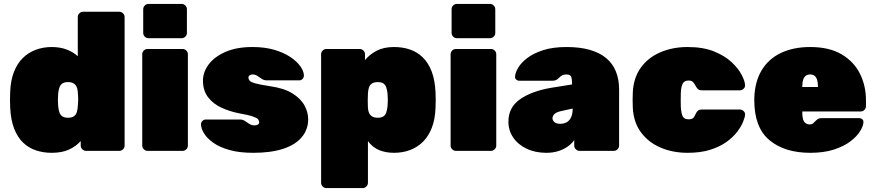

<svg xmlns="http://www.w3.org/2000/svg" viewBox="-20 -770 4465 980"><path d="M244 10Q201 10 163.5 -2.5Q126 -15 97.5 -42.5Q69 -70 52 -114Q35 -158 32 -221Q31 -244 31 -261Q31 -278 32 -300Q34 -359 51 -402.5Q68 -446 96.5 -474Q125 -502 163 -516Q201 -530 244 -530Q286 -530 319.5 -517.5Q353 -505 377 -483V-683Q377 -694 385 -702Q393 -710 404 -710H589Q600 -710 608 -702Q616 -694 616 -683V-27Q616 -16 608 -8Q600 0 589 0H419Q408 0 400 -8Q392 -16 392 -27V-50Q368 -23 332 -6.5Q296 10 244 10ZM327 -169Q346 -169 356.5 -176Q367 -183 371.5 -196Q376 -209 377 -227Q379 -250 379 -264.5Q379 -279 377 -301Q376 -317 370.5 -328Q365 -339 354.5 -345Q344 -351 327 -351Q309 -351 298.5 -344Q288 -337 283.5 -324Q279 -311 277 -293Q274 -260 277 -227Q279 -209 283.5 -196Q288 -183 298.5 -176Q309 -169 327 -169Z M733 0Q722 0 714 -8Q706 -16 706 -27V-493Q706 -504 714 -512Q722 -520 733 -520H912Q923 -520 931 -512Q939 -504 939 -493V-27Q939 -16 931 -8Q923 0 912 0ZM738 -575Q727 -575 719 -583Q711 -591 711 -602V-723Q711 -734 719 -742Q727 -750 738 -750H907Q918 -750 926 -742Q934 -734 934 -723V-602Q934 -591 926 -583Q918 -575 907 -575Z M1273 10Q1201 10 1150.5 -4.5Q1100 -19 1068.5 -41.5Q1037 -64 1022 -88.5Q1007 -113 1006 -133Q1005 -144 1012.5 -152Q1020 -160 1030 -160H1204Q1205 -160 1206 -160Q1207 -160 1208 -160Q1221 -159 1231.5 -151.5Q1242 -144 1253.5 -137Q1265 -130 1280 -130Q1288 -130 1295.5 -134Q1303 -138 1303 -145Q1303 -154 1297.5 -161Q1292 -168 1270.5 -175.5Q1249 -183 1199 -192Q1153 -201 1111 -220Q1069 -239 1042.5 -273Q1016 -307 1016 -359Q1016 -402 1045 -441Q1074 -480 1130.5 -505Q1187 -530 1269 -530Q1331 -530 1379 -516Q1427 -502 1460.5 -480Q1494 -458 1512 -433Q1530 -408 1531 -387Q1532 -376 1525 -368Q1518 -360 1509 -360H1351Q1349 -360 1346 -360Q1343 -360 1341 -360Q1327 -360 1316 -367.5Q1305 -375 1294 -382.5Q1283 -390 1268 -390Q1261 -390 1254.5 -385.5Q1248 -381 1248 -374Q1248 -366 1254 -358.5Q1260 -351 1283 -344.5Q1306 -338 1358 -330Q1430 -320 1473 -293Q1516 -266 1534.5 -231Q1553 -196 1553 -162Q1553 -109 1520.5 -70Q1488 -31 1425.5 -10.5Q1363 10 1273 10Z M1646 190Q1635 190 1627 182Q1619 174 1619 163V-493Q1619 -504 1627 -512Q1635 -520 1646 -520H1816Q1827 -520 1835 -512Q1843 -504 1843 -493V-463Q1866 -492 1902.5 -511Q1939 -530 1991 -530Q2035 -530 2072 -517.5Q2109 -505 2137.5 -477.5Q2166 -450 2183 -406Q2200 -362 2203 -299Q2204 -277 2204 -260Q2204 -243 2203 -220Q2201 -161 2184 -117.5Q2167 -74 2138.5 -46Q2110 -18 2072.5 -4Q2035 10 1991 10Q1949 10 1915 -4Q1881 -18 1858 -50V163Q1858 174 1850 182Q1842 190 1831 190ZM1908 -169Q1927 -169 1937 -176Q1947 -183 1951.5 -196Q1956 -209 1958 -227Q1961 -260 1958 -293Q1956 -311 1951.5 -324Q1947 -337 1937 -344Q1927 -351 1908 -351Q1890 -351 1879 -344Q1868 -337 1863.5 -324Q1859 -311 1858 -293Q1857 -271 1857 -256.5Q1857 -242 1858 -219Q1859 -203 1864.5 -192Q1870 -181 1880.5 -175Q1891 -169 1908 -169Z M2307 0Q2296 0 2288 -8Q2280 -16 2280 -27V-493Q2280 -504 2288 -512Q2296 -520 2307 -520H2486Q2497 -520 2505 -512Q2513 -504 2513 -493V-27Q2513 -16 2505 -8Q2497 0 2486 0ZM2312 -575Q2301 -575 2293 -583Q2285 -591 2285 -602V-723Q2285 -734 2293 -742Q2301 -750 2312 -750H2481Q2492 -750 2500 -742Q2508 -734 2508 -723V-602Q2508 -591 2500 -583Q2492 -575 2481 -575Z M2769 10Q2712 10 2668 -11Q2624 -32 2599.5 -68Q2575 -104 2575 -149Q2575 -222 2634.5 -263.5Q2694 -305 2794 -322L2900 -339V-340Q2900 -366 2895.5 -378Q2891 -390 2870 -390Q2856 -390 2847.5 -384.5Q2839 -379 2829 -369Q2818 -358 2801 -358H2631Q2621 -358 2614.5 -364Q2608 -370 2609 -380Q2610 -399 2625 -424.5Q2640 -450 2671.5 -474Q2703 -498 2752.5 -514Q2802 -530 2872 -530Q2940 -530 2990.5 -515.5Q3041 -501 3074 -473.5Q3107 -446 3123.5 -405.5Q3140 -365 3140 -314V-27Q3140 -16 3132 -8Q3124 0 3113 0H2938Q2927 0 2919 -8Q2911 -16 2911 -27V-55Q2897 -35 2875.5 -20.5Q2854 -6 2827 2Q2800 10 2769 10ZM2838 -138Q2858 -138 2872.5 -146Q2887 -154 2895 -171.5Q2903 -189 2903 -215V-216L2844 -203Q2818 -197 2809 -187Q2800 -177 2800 -166Q2800 -159 2804.5 -152.5Q2809 -146 2817.5 -142Q2826 -138 2838 -138Z M3490 10Q3414 10 3352 -16.5Q3290 -43 3252 -94Q3214 -145 3210 -219Q3209 -235 3209 -259Q3209 -283 3210 -300Q3214 -374 3251.5 -425.5Q3289 -477 3351.5 -503.5Q3414 -530 3490 -530Q3569 -530 3624.5 -507.5Q3680 -485 3714.5 -452.5Q3749 -420 3765.5 -388Q3782 -356 3783 -336Q3784 -325 3775.5 -317Q3767 -309 3756 -309H3561Q3550 -309 3543.5 -314.5Q3537 -320 3532 -329Q3525 -343 3517.5 -351Q3510 -359 3495 -359Q3472 -359 3464 -342Q3456 -325 3455 -295Q3454 -252 3455 -224Q3457 -192 3464.5 -176.5Q3472 -161 3495 -161Q3513 -161 3519.5 -169Q3526 -177 3532 -191Q3536 -200 3543 -205.5Q3550 -211 3561 -211H3756Q3767 -211 3775.5 -203Q3784 -195 3783 -184Q3782 -171 3772.5 -147.5Q3763 -124 3742.5 -97Q3722 -70 3688 -45.5Q3654 -21 3605 -5.5Q3556 10 3490 10Z M4116 10Q3985 10 3907.5 -54.5Q3830 -119 3830 -259Q3830 -261 3830 -263Q3830 -265 3830 -266Q3832 -352 3867.5 -411Q3903 -470 3966.5 -500Q4030 -530 4115 -530Q4213 -530 4276 -492.5Q4339 -455 4369.5 -393.5Q4400 -332 4400 -258V-228Q4400 -217 4392 -209Q4384 -201 4373 -201H4075Q4075 -200 4075 -199Q4075 -198 4075 -196Q4075 -176 4078.5 -162.5Q4082 -149 4091 -142Q4100 -135 4114 -135Q4120 -135 4124.5 -137Q4129 -139 4133.5 -143.5Q4138 -148 4143 -153Q4152 -162 4158 -164.5Q4164 -167 4176 -167H4365Q4375 -167 4381.5 -161Q4388 -155 4387 -145Q4386 -126 4369.5 -99.5Q4353 -73 4320 -48Q4287 -23 4236 -6.5Q4185 10 4116 10ZM4075 -326H4155V-327Q4155 -349 4150.5 -363Q4146 -377 4137 -383.5Q4128 -390 4115 -390Q4102 -390 4093 -383.5Q4084 -377 4079.5 -363Q4075 -349 4075 -327Z"/></svg>

Font: Rubik Black
Style: Regular
Weight: 900
Designer: Hubert and Fischer
Foundry: Hubert and Fischer
Version: Version 2.300;gftools[0.9.30]